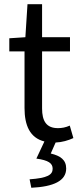

<svg xmlns="http://www.w3.org/2000/svg" viewBox="-20 -662 379 908"><path d="M128 226C234 221 293 193 293 135C293 94 266 75 220 64L243 12C273 11 303 2 327 -9L310 -68C290 -59 272 -56 254 -56C199 -56 179 -90 179 -149V-419H311V-486H179V-642H110L100 -486L24 -481V-419H96V-151C96 -70 121 -10 190 7L152 88C209 96 229 110 229 136C229 165 204 180 120 186Z"/></svg>

Font: DAIFUKU Sans
Style: Regular
Weight: 400
Designer: Original font ‘Source Han Sans JP’ : Paul D. Hunt
Foundry: Daifuku
Version: Version 1.000